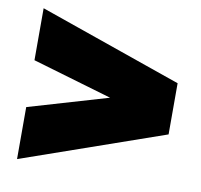

<svg xmlns="http://www.w3.org/2000/svg" viewBox="-67 -631 734 702"><g transform="rotate(10 300.0 -280.0)"><path d="M570 -375V-185L40 0V-193L336 -280L40 -367V-560Z"/></g></svg>

Font: Tektur Condensed Black
Style: Regular
Weight: 900
Width: 3
Designer: Adam Jagosz
Foundry: Adam Jagosz
Version: Version 1.005;gftools[0.9.30]